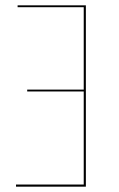

<svg xmlns="http://www.w3.org/2000/svg" viewBox="-20 -700 446 720"><path d="M302 -680V0H40V-8H294V-357H82V-364H294V-673H46V-680Z"/></svg>

Font: Fira Sans Compressed Eight
Style: Regular
Weight: 100
Width: 1
Designer: bBox Type GmbH & Carrois Corporate GbR & Edenspiekermann AG
Foundry: bBox Type GmbH & Carrois Corporate GbR & Edenspiekermann AG
Version: Version 4.301